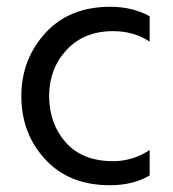

<svg xmlns="http://www.w3.org/2000/svg" viewBox="-20 -536 511 567"><path d="M422 -18Q374 11 304 11Q184 11 113.5 -65.5Q43 -142 43 -252Q43 -360 113.5 -438Q184 -516 306 -516Q371 -516 422 -488V-413Q376 -444 314 -444Q228 -444 176.5 -388.5Q125 -333 125 -251Q126 -169 175 -114.5Q224 -60 314 -60Q372 -60 422 -93Z"/></svg>

Font: Hind Vadodara
Style: Regular
Weight: 400
Designer: Hitesh Malaviya
Foundry: Indian Type Foundry
Version: Version 1.001;PS 1.0;hotconv 1.0.86;makeotf.lib2.5.63406; tt